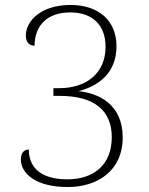

<svg xmlns="http://www.w3.org/2000/svg" viewBox="-20 -744 599 773"><path d="M253 9C371 9 474 -55 474 -191C474 -325 376 -369 296 -377C371 -396 449 -446 449 -558C449 -660 378 -724 264 -724C143 -724 84 -658 84 -601C84 -574 98 -560 119 -560C120 -641 169 -694 263 -694C352 -694 405 -643 405 -556C405 -449 328 -389 218 -389H195V-358H220C361 -358 430 -298 430 -192C430 -78 355 -22 251 -22C143 -22 96 -71 96 -142C79 -142 64 -131 64 -102C64 -47 122 9 253 9Z"/></svg>

Font: Noto Serif Myanmar ExtraLight
Style: Regular
Weight: 200
Designer: Ben Mitchell and the Monotype Design Team
Foundry: Monotype Imaging Inc.
Version: Version 2.106